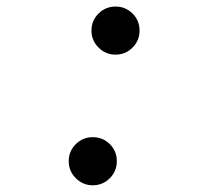

<svg xmlns="http://www.w3.org/2000/svg" viewBox="-20 -547 626 577"><path d="M327.1 -382.8Q297.4 -382.8 276.1 -404.1Q254.9 -425.3 254.9 -455.1Q254.9 -485.4 276.1 -506.3Q297.4 -527.3 327.1 -527.3Q357.4 -527.3 378.4 -506.3Q399.4 -485.4 399.4 -455.1Q399.4 -425.3 378.4 -404.1Q357.4 -382.8 327.1 -382.8ZM258.8 9.8Q229 9.8 207.8 -11.5Q186.5 -32.7 186.5 -62.5Q186.5 -92.8 207.8 -113.8Q229 -134.8 258.8 -134.8Q289.1 -134.8 310.1 -113.8Q331.1 -92.8 331.1 -62.5Q331.1 -32.7 310.1 -11.5Q289.1 9.8 258.8 9.8Z"/></svg>

Font: Cascadia Code
Style: Italic
Weight: 400
Italic angle: -10°
Designer: Aaron Bell
Foundry: Saja Typeworks
Version: Version 2407.024